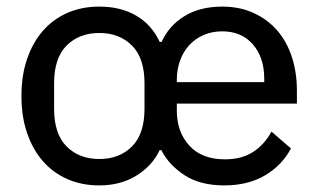

<svg xmlns="http://www.w3.org/2000/svg" viewBox="-20 -550 965 582"><path d="M281 -68Q342 -68 380 -106Q418 -144 418 -220V-298Q418 -374 380 -412Q342 -450 281 -450Q220 -450 182 -412Q144 -374 144 -298V-220Q144 -144 182 -106Q220 -68 281 -68ZM781 -301V-311Q781 -376 746.5 -415.5Q712 -455 654 -455Q623 -455 597.5 -444Q572 -433 554 -413.5Q536 -394 526 -367Q516 -340 516 -308V-301ZM660 12Q586 12 538.5 -19.5Q491 -51 469 -95H464Q442 -48 394 -18Q346 12 281 12Q228 12 184.5 -7Q141 -26 110 -61.5Q79 -97 62 -147Q45 -197 45 -259Q45 -321 62 -371Q79 -421 110 -456.5Q141 -492 184.5 -511Q228 -530 281 -530Q346 -530 393 -502.5Q440 -475 464 -423H470Q492 -472 539 -501Q586 -530 654 -530Q706 -530 748 -511Q790 -492 819.5 -458.5Q849 -425 864.5 -378Q880 -331 880 -275V-236H516V-215Q516 -150 554 -108.5Q592 -67 662 -67Q712 -67 746.5 -89Q781 -111 803 -151L862 -100Q835 -49 783.5 -18.5Q732 12 660 12Z"/></svg>

Font: IBM Plex Sans Thai Text
Style: Regular
Weight: 450
Designer: Mike Abbink, Paul van der Laan, Pieter van Rosmalen, Ben Mitchell, Mark Frömberg
Foundry: Bold Monday
Version: Version 1.1